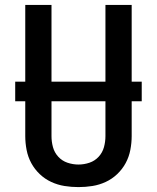

<svg xmlns="http://www.w3.org/2000/svg" viewBox="-20 -755 640 783"><path d="M300 8Q271 8 243 3.5Q215 -1 189 -13Q163 -25 142 -45Q121 -65 107.5 -90Q94 -115 88.5 -143.5Q83 -172 83 -200V-735H190V-200Q190 -177 196 -155Q202 -133 217.5 -116Q233 -99 255 -91.5Q277 -84 300 -84Q323 -84 345 -91.5Q367 -99 382.5 -116Q398 -133 404 -155Q410 -177 410 -200V-735H517V-200Q517 -172 511.5 -143.5Q506 -115 492.5 -90Q479 -65 458 -45Q437 -25 411 -13Q385 -1 357 3.5Q329 8 300 8ZM42 -342V-422H558V-342Z"/></svg>

Font: Iosevka Custom SmBdEx
Style: Regular
Weight: 600
Width: 7
Monospace: yes
Designer: Belleve Invis
Foundry: Belleve Invis
Version: Version 11.2.4; ttfautohint (v1.8.4)